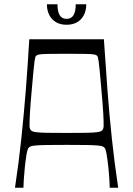

<svg xmlns="http://www.w3.org/2000/svg" viewBox="-20 -885 628 905"><path d="M50.6 0Q68.1 -114.9 80.4 -230.5Q92.6 -346.1 101.9 -463.4Q111.1 -580.6 118 -700H469.7Q477.4 -580.6 486.3 -463.4Q495.1 -346.1 507.4 -230.5Q519.7 -114.9 537.1 0H497.3Q497.3 -8.3 495.6 -37.5Q493.9 -66.7 490.4 -99Q487 -130.9 482.6 -157.4Q478.3 -183.9 471.9 -189.6Q468.7 -192.6 462.9 -195.1Q457.1 -197.6 440.2 -199.2Q423.3 -200.9 388.8 -201.5Q354.3 -202.1 293.9 -202.1Q233.4 -202.1 198.9 -201.5Q164.4 -200.9 147.5 -199.2Q130.6 -197.6 124.8 -195.1Q119 -192.6 115.9 -189.6Q109.6 -183.9 105.1 -157.4Q100.7 -130.9 97.3 -99Q93.9 -66.7 92.1 -37.5Q90.4 -8.3 90.4 0ZM293.9 -258.4Q352.1 -258.4 386.4 -259Q420.7 -259.6 438.2 -262.1Q455.7 -264.6 461.4 -270.4Q467.1 -276.3 468.4 -287Q469.1 -305.7 466.9 -347.2Q464.6 -388.7 458.6 -454.4Q453.4 -513.4 450.4 -547Q447.3 -580.6 445 -596Q442.7 -611.4 441.1 -616.1Q439.6 -620.7 436.7 -622.7Q432.6 -627 421.6 -628.6Q410.7 -630.3 381.8 -630.9Q352.9 -631.6 293.9 -631.6Q234.9 -631.6 205.9 -630.9Q177 -630.3 166.6 -628.6Q156.1 -627 151 -622.7Q148.1 -620.7 146.6 -616.1Q145 -611.4 142.7 -596Q140.4 -580.6 137.4 -547Q134.3 -513.4 129.1 -454.4Q123.1 -388.7 120.9 -347.2Q118.7 -305.7 119.3 -287Q120.6 -276.3 126.3 -270.4Q132 -264.6 149.5 -262.1Q167 -259.6 201.3 -259Q235.6 -258.4 293.9 -258.4ZM293.9 -768.3Q265.3 -768.3 244.6 -780Q224 -791.7 212.6 -813.6Q201.1 -835.4 201.1 -864.9H250.9Q250.9 -830.6 261.4 -813.3Q271.9 -796 293.9 -796Q315.9 -796 326.4 -813.3Q336.9 -830.6 336.9 -864.9H386.6Q386.6 -835.4 375.1 -813.6Q363.7 -791.7 343.1 -780Q322.4 -768.3 293.9 -768.3Z"/></svg>

Font: Ojuju ExtraLight
Style: Regular
Weight: 200
Designer: Chisaokwu Joboson, Mirko Velimirovic
Foundry: Udi Foundry
Version: Version 1.000